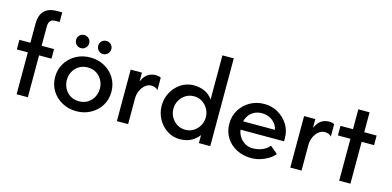

<svg xmlns="http://www.w3.org/2000/svg" viewBox="-70 -1162 3238 1585"><g transform="rotate(15 1549.0 -370.0)"><path d="M114 0V-358H20V-440H114V-602Q114 -653 130.5 -685.5Q147 -718 179 -734Q211 -750 256 -750H303V-668H265Q238 -668 224 -652.5Q210 -637 210 -604V-440H316V-358H210V0Z M625 8Q558 8 503 -22Q448 -52 416 -103.5Q384 -155 384 -221Q384 -287 416.5 -339Q449 -391 503.5 -421Q558 -451 625 -451Q692 -451 746.5 -421Q801 -391 833 -339Q865 -287 865 -221Q865 -155 833 -103.5Q801 -52 746.5 -22Q692 8 625 8ZM625 -77Q668 -77 699.5 -97Q731 -117 748.5 -150Q766 -183 766 -222Q766 -261 748.5 -293.5Q731 -326 699.5 -346Q668 -366 625 -366Q583 -366 551 -346Q519 -326 501.5 -293.5Q484 -261 484 -222Q484 -183 501.5 -150Q519 -117 550.5 -97Q582 -77 625 -77ZM717 -505Q693 -505 677 -521.5Q661 -538 661 -562Q661 -585 677 -601Q693 -617 717 -617Q740 -617 756.5 -601Q773 -585 773 -562Q773 -538 756.5 -521.5Q740 -505 717 -505ZM528 -505Q504 -505 488 -521.5Q472 -538 472 -562Q472 -585 488 -601Q504 -617 528 -617Q551 -617 567.5 -601Q584 -585 584 -562Q584 -538 567.5 -521.5Q551 -505 528 -505Z M971 0V-440H1067V-365Q1080 -395 1097.5 -413.5Q1115 -432 1137 -441Q1159 -450 1184 -450Q1195 -450 1207 -447.5Q1219 -445 1228 -440V-334Q1217 -346 1202.5 -351.5Q1188 -357 1173 -357Q1142 -357 1118 -336.5Q1094 -316 1080.5 -285Q1067 -254 1067 -220V0Z M1511 10Q1449 10 1400 -22.5Q1351 -55 1323 -107.5Q1295 -160 1295 -220Q1295 -281 1323 -333Q1351 -385 1400 -417.5Q1449 -450 1511 -450Q1561 -450 1603 -431Q1645 -412 1672 -372V-750H1769V0H1672V-68Q1654 -44 1629 -26Q1604 -8 1574 1Q1544 10 1511 10ZM1534 -77Q1574 -77 1605 -97Q1636 -117 1654 -149.5Q1672 -182 1672 -220Q1672 -258 1654 -290.5Q1636 -323 1605 -343Q1574 -363 1534 -363Q1494 -363 1462.5 -343Q1431 -323 1413 -290.5Q1395 -258 1395 -220Q1395 -182 1413 -149.5Q1431 -117 1462.5 -97Q1494 -77 1534 -77Z M2120 8Q2050 8 1994.5 -20.5Q1939 -49 1906 -100.5Q1873 -152 1873 -221Q1873 -287 1905 -339Q1937 -391 1991 -421.5Q2045 -452 2112 -452Q2176 -452 2229 -421.5Q2282 -391 2314.5 -340Q2347 -289 2347 -224V-196H1946V-268H2250Q2242 -312 2204 -342.5Q2166 -373 2113 -373Q2070 -373 2038.5 -353.5Q2007 -334 1990 -300.5Q1973 -267 1973 -224Q1973 -178 1992.5 -144Q2012 -110 2043.5 -91.5Q2075 -73 2111 -73Q2142 -73 2168.5 -80.5Q2195 -88 2216.5 -101Q2238 -114 2253 -133L2317 -79Q2296 -53 2264 -33.5Q2232 -14 2195 -3Q2158 8 2120 8Z M2453 0V-440H2549V-365Q2562 -395 2579.5 -413.5Q2597 -432 2619 -441Q2641 -450 2666 -450Q2677 -450 2689 -447.5Q2701 -445 2710 -440V-334Q2699 -346 2684.5 -351.5Q2670 -357 2655 -357Q2624 -357 2600 -336.5Q2576 -316 2562.5 -285Q2549 -254 2549 -220V0Z M2871 0V-358H2764V-440H2871V-610H2967V-440H3073V-358H2967V0Z"/></g></svg>

Font: Teachers Medium
Style: Regular
Weight: 500
Designer: Alfredo Marco Pradil, Chank Diesel
Version: Version 1.001